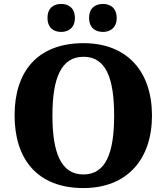

<svg xmlns="http://www.w3.org/2000/svg" viewBox="-20 -944 845 974"><path d="M503 -782C536 -782 572 -801 572 -853C572 -906 536 -924 503 -924C466 -924 432 -906 432 -853C432 -801 466 -782 503 -782ZM290 -782C325 -782 360 -801 360 -853C360 -906 325 -924 290 -924C255 -924 221 -906 221 -853C221 -801 255 -782 290 -782ZM403 10C626 10 751 -137 751 -358C751 -580 626 -725 404 -725C169 -725 54 -580 54 -359C54 -137 169 10 403 10ZM403 -59C289 -59 246 -170 246 -358C246 -546 289 -656 404 -656C518 -656 559 -546 559 -358C559 -170 518 -59 403 -59Z"/></svg>

Font: Noto Serif Gurmukhi ExtraBold
Style: Regular
Weight: 800
Designer: Vaibhav Singh and the Monotype Design Team
Foundry: Monotype Imaging Inc.
Version: Version 2.004